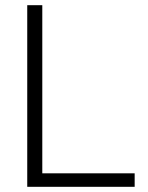

<svg xmlns="http://www.w3.org/2000/svg" viewBox="-20 -720 569 740"><path d="M85 -700H143V-52H499V0H85Z"/></svg>

Font: Chakra Petch Light
Style: Regular
Weight: 300
Designer: Katatrad Aksorn Co.,Ltd.
Foundry: Cadson Demak Co.,Ltd.
Version: Version 1.000; ttfautohint (v1.6)